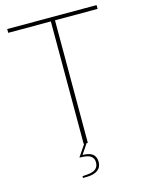

<svg xmlns="http://www.w3.org/2000/svg" viewBox="-134 -812 817 1075"><g transform="rotate(-15 275.0 -274.5)"><path d="M280 0 241 58Q283 59 300.5 74.5Q318 90 318 119Q318 150 295 166.5Q272 183 230 183H210V173L236 171Q269 169 286 156Q303 143 303 117Q303 94 285.5 81Q268 68 220 68L266 0H263V-710H16V-732H534V-710H287V0Z"/></g></svg>

Font: Exo Thin
Style: Regular
Weight: 250
Designer: Natanael Gama
Foundry: Natanael Gama
Version: Version 1.500; ttfautohint (v1.6)